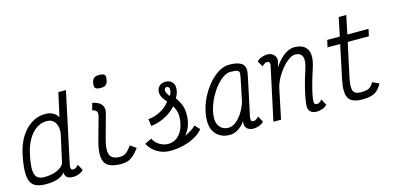

<svg xmlns="http://www.w3.org/2000/svg" viewBox="-76 -1333 3752 1822"><g transform="rotate(-15 1800.0 -421.5)"><path d="M483 -55Q495 -55 508.2 -63.8Q521.5 -72.5 531.5 -87L564 -28Q550.5 -9 520.5 2.5Q490.5 14 460 14Q423.5 14 403.2 -1.2Q383 -16.5 382 -50.5Q357.5 -18.5 312 -2.2Q266.5 14 191 14Q113.5 14 74.5 -17.2Q35.5 -48.5 30.8 -120Q26 -191.5 50.5 -312Q70 -407.5 113.5 -479.5Q157 -551.5 220 -591.8Q283 -632 359 -632Q402 -632 434.5 -613.5Q467 -595 480.5 -565L532.5 -800H607L459 -107Q455 -83.5 457.5 -69.2Q460 -55 483 -55ZM197 -55Q266.5 -55 319.5 -77.8Q372.5 -100.5 391 -135.5L452 -412.5Q461.5 -480 434.2 -521.5Q407 -563 353 -563Q298 -563 251 -530.5Q204 -498 170.5 -440Q137 -382 120 -304Q100 -211 100.8 -156.2Q101.5 -101.5 125.5 -78.2Q149.5 -55 197 -55Z M933 14Q853.5 14 810.2 -12Q767 -38 759.8 -98.5Q752.5 -159 781 -262L842 -480Q848.5 -507.5 839.8 -525.2Q831 -543 798 -549L816 -618Q875 -608 902.2 -576.2Q929.5 -544.5 917 -493L853.5 -262Q832 -183 834.8 -137.8Q837.5 -92.5 863.8 -73.8Q890 -55 938 -55Q962 -55 980 -62Q998 -69 1016 -86.8Q1034 -104.5 1056.5 -136L1113.5 -96Q1083.5 -55 1056.2 -30.5Q1029 -6 999.8 4Q970.5 14 933 14ZM932 -734Q891.5 -734 879 -748.5Q866.5 -763 874.5 -800.5Q882 -833 897.5 -845Q913 -857 947 -857Q988 -857 1000.2 -842.8Q1012.5 -828.5 1004 -790.5Q997.5 -758 981.8 -746Q966 -734 932 -734Z M1417 14Q1345.5 14 1289 -20.2Q1232.5 -54.5 1202 -112.5L1269 -145.5Q1289 -104.5 1329.2 -79.8Q1369.5 -55 1412 -55Q1465 -55 1503 -85.5Q1541 -116 1561.5 -168.2Q1582 -220.5 1582 -285.5Q1581.5 -315.5 1572.2 -341Q1563 -366.5 1549.5 -388.5Q1520.5 -354 1479.8 -326.8Q1439 -299.5 1392.8 -282.8Q1346.5 -266 1301 -262L1291.5 -331Q1354 -334.5 1413 -366.5Q1472 -398.5 1506.5 -447Q1482 -471.5 1467.2 -499.5Q1452.5 -527.5 1453.5 -548Q1453 -585 1476 -608.5Q1499 -632 1538 -632Q1578 -632 1600.8 -609.5Q1623.5 -587 1623.5 -550Q1624.5 -531 1617.2 -504.8Q1610 -478.5 1593.5 -455Q1620 -420.5 1637.5 -376.5Q1655 -332.5 1654 -284.5Q1654 -225.5 1638.5 -178Q1623 -130.5 1587.5 -87.5Q1606.5 -96 1627 -107.2Q1647.5 -118.5 1666.5 -132Q1685.5 -145.5 1698 -159.5L1741.5 -112Q1712.5 -74.5 1661.2 -46Q1610 -17.5 1546.8 -1.8Q1483.5 14 1417 14ZM1544 -490Q1555 -508 1559 -521.2Q1563 -534.5 1563.5 -545.5Q1564.5 -561.5 1558 -570.8Q1551.5 -580 1538 -580.5Q1527 -581 1520.2 -573.8Q1513.5 -566.5 1513.5 -554Q1513.5 -538.5 1521.5 -523.8Q1529.5 -509 1544 -490Z M2302.5 -87 2335 -28Q2321.5 -9 2291.5 2.5Q2261.5 14 2231 14Q2196 14 2174.5 -4Q2153 -22 2152 -49Q2151.5 -58 2152 -67.8Q2152.5 -77.5 2155 -81.5Q2126 -37.5 2084.2 -11.8Q2042.5 14 2000 14Q1947 14 1907 -8.8Q1867 -31.5 1845.2 -72.5Q1823.5 -113.5 1824 -168Q1824 -232 1843.5 -298Q1863 -364 1897.5 -423.8Q1932 -483.5 1975.5 -530.5Q2019 -577.5 2067.5 -604.8Q2116 -632 2163 -632Q2236 -632 2276.2 -610.5Q2316.5 -589 2316.5 -536Q2317 -531.5 2315.5 -520Q2314 -508.5 2308.8 -483.2Q2303.5 -458 2294 -411.5Q2284.5 -365 2268.5 -290.8Q2252.5 -216.5 2229 -107.5Q2225 -82 2227.5 -68.5Q2230 -55 2254 -55Q2266 -55 2279.2 -63.8Q2292.5 -72.5 2302.5 -87ZM2005 -55Q2041 -55 2076.5 -81.2Q2112 -107.5 2142.2 -153.8Q2172.5 -200 2191.5 -258Q2214.5 -367 2229.2 -438.8Q2244 -510.5 2244.5 -526.5Q2244 -548 2224.5 -555.5Q2205 -563 2158 -563Q2125 -563 2088.8 -539.2Q2052.5 -515.5 2018 -474.8Q1983.5 -434 1956 -383.2Q1928.5 -332.5 1912 -278.2Q1895.5 -224 1895 -173Q1896 -120 1926.2 -87.5Q1956.5 -55 2005 -55Z M2924.5 -87 2957 -28Q2943.5 -9 2913.5 2.5Q2883.5 14 2853 14Q2817 14 2795.8 -4.5Q2774.5 -23 2773.5 -53Q2773 -81.5 2781.8 -133Q2790.5 -184.5 2808.2 -253Q2826 -321.5 2852 -400.5Q2880 -486 2862.8 -524.5Q2845.5 -563 2796 -563Q2771 -563 2742.5 -546.2Q2714 -529.5 2686.2 -500.8Q2658.5 -472 2634 -437Q2609.5 -402 2591.8 -364.2Q2574 -326.5 2567 -292L2506 0H2431L2543 -521Q2543.5 -525 2544.8 -530Q2546 -535 2545 -539.5Q2544 -550.5 2536.8 -556.8Q2529.5 -563 2517 -563Q2508 -563 2496.2 -556.8Q2484.5 -550.5 2468 -534.5L2436 -590Q2450 -609.5 2480 -620.8Q2510 -632 2540 -632Q2566.5 -632 2587 -619.2Q2607.5 -606.5 2617.2 -584Q2627 -561.5 2618 -532.5L2606.5 -488Q2650 -554 2701.5 -593Q2753 -632 2802 -632Q2896 -632 2929.2 -572.2Q2962.5 -512.5 2923 -393Q2900 -323.5 2882.8 -262Q2865.5 -200.5 2856 -153Q2846.5 -105.5 2847.5 -79Q2848 -68 2856 -61.5Q2864 -55 2876 -55Q2888 -55 2901.2 -63.8Q2914.5 -72.5 2924.5 -87Z M3301 14Q3198 14 3168 -40.2Q3138 -94.5 3164 -217.5L3234 -549H3110L3125 -618H3249L3286.5 -800H3361L3323 -618H3531L3516 -549H3308L3236 -213.5Q3217.5 -126 3232.5 -90.5Q3247.5 -55 3307 -55Q3344 -55 3366.5 -61Q3389 -67 3404 -81.5Q3419 -96 3432.5 -120L3497.5 -91Q3475.5 -50.5 3450 -27.5Q3424.5 -4.5 3389 4.8Q3353.5 14 3301 14Z"/></g></svg>

Font: Victor Mono Thin
Style: Italic
Weight: 100
Italic angle: -12°
Monospace: yes
Designer: Rune Bjørnerås
Version: Version 1.561;gftools[0.9.30]